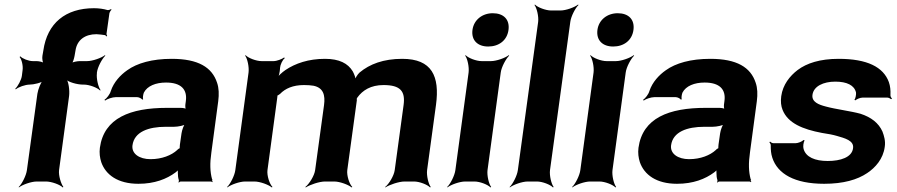

<svg xmlns="http://www.w3.org/2000/svg" viewBox="-20 -796 3932 842"><path d="M403 -646C417 -645 429 -644 440 -642C443 -642 445 -638 446 -636L450 -639C449 -641 447 -644 447 -647L460 -739C461 -743 466 -751 469 -753L467 -756C464 -754 456 -751 451 -752C434 -757 414 -760 392 -760C268 -760 187 -695 170 -574L166 -551C164 -540 167 -521 172 -515L175 -518C170 -524 151 -528 140 -528H124C105 -528 78 -539 69 -549L66 -546C75 -536 82 -507 79 -488L76 -464C74 -446 58 -417 47 -407L49 -404C60 -414 91 -425 110 -425C128 -425 162 -433 173 -443L170 -446C159 -436 147 -404 144 -385L98 -50C95 -26 76 11 62 24L63 26C78 14 117 0 141 0H182C206 0 244 14 255 26L258 24C248 11 236 -26 239 -50L283 -375C286 -399 281 -439 270 -451L268 -449C278 -436 319 -425 343 -425H348C372 -425 408 -411 419 -399L421 -401C411 -414 402 -451 405 -475V-478C408 -502 428 -539 442 -552L440 -554C425 -542 386 -528 362 -528H330C319 -528 297 -524 290 -518L293 -515C300 -521 305 -540 307 -551L311 -574C318 -622 354 -646 403 -646Z M907 -128 937 -352C941 -383 940 -410 932 -433C910 -501 849 -538 733 -538C647 -538 581 -519 538 -488C508 -467 479 -436 466 -397C462 -382 448 -365 438 -358L441 -355C450 -362 473 -370 488 -370H581C589 -370 601 -364 604 -359L608 -361C605 -366 608 -383 611 -390C626 -419 663 -434 708 -434C774 -434 802 -404 795 -353L793 -338C792 -331 793 -318 796 -314L798 -317C795 -321 781 -323 772 -323H712C552 -323 436 -279 418 -148C415 -125 418 -104 424 -85C443 -30 496 10 587 10C658 10 711 -11 750 -40C755 -44 762 -50 764 -54L761 -55C759 -51 760 -43 760 -37C760 -26 761 -16 764 -7C765 -5 764 1 763 3L764 5C765 3 770 0 773 0H905C907 0 910 2 911 3L913 1C912 0 910 -2 910 -4C910 -5 912 -7 912 -7L910 -10C901 -43 900 -80 907 -128ZM561 -159C569 -218 631 -240 707 -240H743C761 -240 790 -246 798 -253L794 -256C786 -249 778 -225 776 -211L769 -162C769 -159 767 -145 769 -143L771 -146C769 -148 759 -141 757 -138C732 -115 690 -98 640 -98C591 -98 556 -122 561 -159Z M1313 -423C1329 -423 1343 -422 1355 -420C1398 -411 1407 -379 1401 -335L1362 -50C1359 -26 1336 11 1319 24L1321 26C1339 14 1381 0 1405 0H1446C1470 0 1508 14 1522 26L1525 24C1512 11 1500 -26 1503 -50L1545 -357C1544 -358 1545 -365 1544 -366L1543 -362C1544 -362 1547 -367 1547 -368C1570 -400 1606 -423 1662 -423C1736 -423 1758 -396 1750 -336L1711 -50C1708 -26 1686 11 1669 24L1670 26C1688 14 1730 0 1754 0H1796C1820 0 1855 14 1866 26L1869 24C1859 11 1850 -26 1853 -50L1892 -336C1909 -462 1874 -538 1744 -538C1662 -538 1601 -515 1557 -478C1547 -469 1537 -452 1536 -443H1540C1541 -452 1533 -472 1527 -483C1506 -518 1468 -538 1405 -538C1333 -538 1275 -518 1232 -489C1217 -479 1199 -462 1193 -452L1197 -450C1203 -461 1207 -480 1208 -495V-498C1209 -512 1219 -534 1229 -541L1226 -544C1217 -537 1194 -528 1180 -528H1127C1103 -528 1068 -542 1057 -554L1055 -552C1065 -539 1073 -502 1070 -478L1012 -50C1009 -26 990 11 976 24L977 26C992 14 1031 0 1055 0H1096C1120 0 1158 14 1172 26L1175 24C1162 11 1150 -26 1153 -50L1195 -361C1195 -364 1198 -378 1196 -379L1193 -376C1195 -375 1206 -382 1208 -384C1231 -408 1265 -423 1313 -423Z M2118 -50 2176 -478C2179 -502 2199 -539 2213 -552L2211 -554C2196 -542 2157 -528 2133 -528H2092C2068 -528 2033 -542 2022 -554L2020 -552C2030 -539 2038 -502 2035 -478L1977 -50C1974 -26 1955 11 1941 24L1942 26C1957 14 1996 0 2020 0H2061C2085 0 2120 14 2131 26L2134 24C2124 11 2115 -26 2118 -50ZM2121 -592C2168 -592 2204 -619 2210 -665C2216 -711 2188 -738 2141 -738C2095 -738 2058 -709 2052 -665C2046 -619 2075 -592 2121 -592Z M2392 -50 2481 -700C2484 -724 2503 -761 2517 -774L2515 -776C2500 -764 2462 -750 2438 -750H2397C2373 -750 2337 -764 2326 -776L2324 -774C2334 -761 2343 -724 2340 -700L2251 -50C2248 -26 2229 11 2215 24L2216 26C2231 14 2270 0 2294 0H2335C2359 0 2394 14 2405 26L2408 24C2398 11 2389 -26 2392 -50Z M2666 -50 2724 -478C2727 -502 2747 -539 2761 -552L2759 -554C2744 -542 2705 -528 2681 -528H2640C2616 -528 2581 -542 2570 -554L2568 -552C2578 -539 2586 -502 2583 -478L2525 -50C2522 -26 2503 11 2489 24L2490 26C2505 14 2544 0 2568 0H2609C2633 0 2668 14 2679 26L2682 24C2672 11 2663 -26 2666 -50ZM2669 -592C2716 -592 2752 -619 2758 -665C2764 -711 2736 -738 2689 -738C2643 -738 2606 -709 2600 -665C2594 -619 2623 -592 2669 -592Z M3269 -128 3299 -352C3303 -383 3302 -410 3294 -433C3272 -501 3211 -538 3095 -538C3009 -538 2943 -519 2900 -488C2870 -467 2841 -436 2828 -397C2824 -382 2810 -365 2800 -358L2803 -355C2812 -362 2835 -370 2850 -370H2943C2951 -370 2963 -364 2966 -359L2970 -361C2967 -366 2970 -383 2973 -390C2988 -419 3025 -434 3070 -434C3136 -434 3164 -404 3157 -353L3155 -338C3154 -331 3155 -318 3158 -314L3160 -317C3157 -321 3143 -323 3134 -323H3074C2914 -323 2798 -279 2780 -148C2777 -125 2780 -104 2786 -85C2805 -30 2858 10 2949 10C3020 10 3073 -11 3112 -40C3117 -44 3124 -50 3126 -54L3123 -55C3121 -51 3122 -43 3122 -37C3122 -26 3123 -16 3126 -7C3127 -5 3126 1 3125 3L3126 5C3127 3 3132 0 3135 0H3267C3269 0 3272 2 3273 3L3275 1C3274 0 3272 -2 3272 -4C3272 -5 3274 -7 3274 -7L3272 -10C3263 -43 3262 -80 3269 -128ZM2923 -159C2931 -218 2993 -240 3069 -240H3105C3123 -240 3152 -246 3160 -253L3156 -256C3148 -249 3140 -225 3138 -211L3131 -162C3131 -159 3129 -145 3131 -143L3133 -146C3131 -148 3121 -141 3119 -138C3094 -115 3052 -98 3002 -98C2953 -98 2918 -122 2923 -159Z M3610 -90C3554 -90 3514 -107 3504 -143C3501 -152 3503 -173 3509 -180L3503 -182C3498 -175 3479 -168 3469 -168H3372C3366 -168 3360 -172 3357 -175L3354 -172C3357 -169 3361 -162 3360 -157C3360 -139 3361 -122 3367 -104C3390 -34 3464 10 3594 10C3679 10 3740 -8 3783 -37C3819 -61 3853 -99 3860 -152C3864 -178 3857 -200 3850 -219C3833 -257 3800 -282 3754 -297C3711 -309 3644 -317 3601 -329C3570 -337 3539 -349 3543 -380C3548 -418 3591 -438 3643 -438C3694 -438 3727 -422 3734 -390C3735 -382 3732 -364 3727 -358L3731 -356C3737 -361 3752 -368 3763 -368H3871C3877 -368 3884 -364 3888 -361L3892 -364C3888 -367 3884 -374 3885 -380C3886 -400 3884 -419 3878 -436C3854 -502 3783 -538 3658 -538C3576 -538 3518 -519 3478 -489C3444 -463 3413 -425 3406 -374C3403 -351 3405 -331 3412 -314C3435 -256 3500 -229 3585 -213C3612 -209 3633 -205 3650 -200C3684 -190 3726 -180 3721 -146C3716 -106 3666 -90 3610 -90Z"/></svg>

Font: Asimov
Style: EdgeWideIt
Weight: 500
Designer: Google
Version: Version 2.000980: 2014